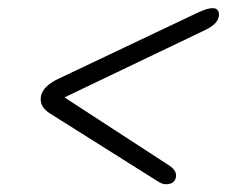

<svg xmlns="http://www.w3.org/2000/svg" viewBox="-20 -584 569 481"><path d="M420.5 -139Q416.5 -122.5 396 -122.5Q387.5 -122.5 379.5 -127.2Q371.5 -132 360.5 -139L104 -300.5Q77 -318 83 -345Q89 -368.5 125 -386L470.5 -550Q484 -556.5 494.2 -560Q504.5 -563.5 513.5 -563.5Q523 -563.5 526.5 -556.8Q530 -550 527.5 -540Q523 -523 495.5 -509.5L141.5 -340L404.5 -169Q424.5 -155.5 420.5 -139Z"/></svg>

Font: Fraunces 72pt SuperSoft Light
Style: Italic
Weight: 300
Italic angle: -16°
Version: Version 1.000;[b76b70a41]